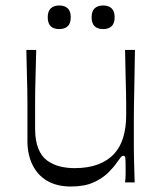

<svg xmlns="http://www.w3.org/2000/svg" viewBox="-20 -665 588 700"><path d="M238 15Q188 15 152.5 -5.5Q117 -26 98.5 -64Q80 -102 80 -150Q80 -195 80 -227Q80 -259 80 -285Q80 -311 79.5 -338Q79 -365 78 -399Q77 -433 76 -483H112Q111 -434 110 -401Q109 -368 108.5 -343.5Q108 -319 108 -298Q108 -277 108 -253.5Q108 -230 108 -196Q108 -153 119.5 -124Q131 -95 151.5 -80Q172 -65 197.5 -58.5Q223 -52 252 -52Q301 -52 337 -65.5Q373 -79 396 -104Q419 -129 429.5 -165Q440 -201 440 -244Q440 -268 440 -285.5Q440 -303 439.5 -325.5Q439 -348 438 -385Q437 -422 436 -483H472Q471 -411 470 -363.5Q469 -316 468.5 -285.5Q468 -255 468 -235Q468 -215 468 -199.5Q468 -184 468 -166Q468 -142 468 -124Q468 -106 468.5 -89Q469 -72 469.5 -51Q470 -30 471 0H436Q438 -17 438 -30Q438 -43 438 -53Q438 -80 437 -88.5Q436 -97 430 -97Q425 -97 421 -92.5Q417 -88 405 -71Q395 -56 374.5 -35.5Q354 -15 321 0Q288 15 238 15ZM196 -559Q154 -559 154 -602Q154 -624 165 -634.5Q176 -645 196 -645Q216 -645 227 -634.5Q238 -624 238 -602Q238 -580 227 -569.5Q216 -559 196 -559ZM356 -559Q314 -559 314 -602Q314 -624 325 -634.5Q336 -645 356 -645Q376 -645 387 -634.5Q398 -624 398 -602Q398 -580 387 -569.5Q376 -559 356 -559Z"/></svg>

Font: Ojuju
Style: Regular
Weight: 400
Designer: Chisaokwu Joboson, Mirko Velimirovic
Foundry: Udi Foundry
Version: Version 1.000